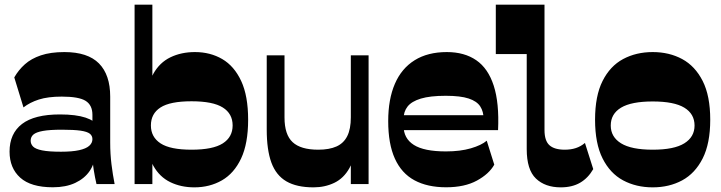

<svg xmlns="http://www.w3.org/2000/svg" viewBox="-20 -792 3103 826"><path d="M395.1 0Q388.6 -27.6 383.1 -61.7Q377.6 -95.9 377.6 -142.3V-298.1Q377.6 -339.7 348.4 -358.1Q319.1 -376.4 245.7 -376.4Q186.4 -376.4 147.4 -363.9Q108.3 -351.3 81 -329.9L41.4 -459Q59.7 -491 87 -515.4Q114.3 -539.9 155.9 -553.9Q197.6 -568 256.9 -568Q357.4 -568 405.8 -519.1Q454.1 -470.1 454.1 -376.3V-179Q454.1 -129.3 459.6 -85.1Q465.1 -41 473.1 0ZM207.4 13.7Q113.1 13.7 67.1 -27.6Q21.1 -69 21.1 -139.7Q21.1 -217.4 74.6 -258.6Q128.1 -299.7 238 -299.7Q306.7 -299.7 348.3 -285.9Q389.9 -272 394.3 -251.3L388.4 -128.9Q387.9 -88.7 365.8 -56.4Q343.7 -24 303.6 -5.1Q263.4 13.7 207.4 13.7ZM242.1 -139.3Q290.7 -139.3 320.4 -145.9Q350 -152.4 363.8 -164.6Q377.6 -176.9 377.6 -193.3Q377.6 -207.9 366.4 -216.8Q355.1 -225.7 326.6 -229.9Q298 -234 246.1 -234Q193.7 -234 164.6 -228.7Q135.4 -223.4 123.6 -213.1Q111.9 -202.9 111.9 -186.7Q111.9 -172.4 122.2 -161.6Q132.6 -150.9 161 -145.1Q189.4 -139.3 242.1 -139.3Z M816.2 14Q758.5 14 712.5 -8.4Q666.5 -30.8 639.6 -79Q612.7 -127.3 612.7 -206.8V-347Q612.7 -426.5 639.7 -474.7Q666.7 -523 713.2 -545.5Q759.7 -568 818.7 -568Q884.5 -568 936.1 -537.9Q987.7 -507.7 1017.6 -443.6Q1047.5 -379.5 1047.5 -277Q1047.5 -174.8 1017.4 -110.5Q987.2 -46.3 934.7 -16.1Q882.2 14 816.2 14ZM559 0V-772H635.5V-406.2L629.2 -381.7V-138.5L635.5 -111V0ZM804 -148Q896 -148 938.4 -175.1Q980.8 -202.2 980.8 -252.3Q980.8 -303 938.4 -329.6Q896 -356.3 804 -356.3Q711.5 -356.3 670.4 -329.6Q629.2 -303 629.2 -252.3Q629.2 -202.5 670.7 -175.2Q712.2 -148 804 -148Z M1328.8 14Q1256.5 14 1212.1 -11.8Q1167.8 -37.5 1147.6 -92.3Q1127.5 -147 1127.5 -234.8V-554H1204V-286.5Q1204 -212.7 1238.9 -180.4Q1273.7 -148 1349 -148Q1396.7 -148 1427.8 -162Q1458.8 -176 1474 -206.6Q1489.3 -237.2 1489.3 -287.2L1507.8 -185Q1507.8 -112.5 1483.3 -68.8Q1458.8 -25 1418.3 -5.5Q1377.8 14 1328.8 14ZM1489.3 0V-554H1565.7V0Z M1899.3 13.7Q1818.6 13.7 1763 -16.4Q1707.4 -46.4 1678.8 -109.6Q1650.1 -172.9 1650.1 -271Q1650.1 -365 1678.8 -431.4Q1707.4 -497.7 1763.9 -532.9Q1820.3 -568 1902.3 -568Q1977.9 -568 2028.9 -532.9Q2079.9 -497.9 2104 -423.6Q2128.1 -349.4 2122.7 -232.3H1713.4V-296.3H2087.1L2060.6 -279.1Q2060.6 -311.7 2046.1 -334.1Q2031.6 -356.6 1996.3 -368.2Q1961 -379.9 1897.4 -379.9Q1830.3 -379.9 1790.4 -367.8Q1750.6 -355.7 1733.4 -333.7Q1716.1 -311.7 1716.1 -280V-251Q1716.1 -196.6 1760.3 -168.6Q1804.4 -140.6 1898.4 -140.6Q1959.9 -140.6 2005.6 -153.9Q2051.4 -167.3 2074 -186.7L2106.4 -83.6Q2084.4 -43.9 2031.7 -15.1Q1979 13.7 1899.3 13.7Z M2392.5 14Q2325.2 14 2285.6 -23.9Q2246 -61.7 2246 -150.5V-559.5H2113V-772H2322.5V-232.5Q2322.5 -186.2 2343.9 -167.1Q2365.2 -148 2409.7 -148Q2436 -148 2457.1 -154.9Q2478.2 -161.7 2496.5 -177L2532.2 -64.5Q2510.2 -26.2 2476 -6.1Q2441.7 14 2392.5 14Z M2788 14Q2716.8 14 2660.6 -16.1Q2604.5 -46.3 2572.3 -110.5Q2540 -174.8 2540 -277Q2540 -379.5 2572.3 -443.6Q2604.5 -507.7 2660.6 -537.9Q2716.8 -568 2788 -568Q2859 -568 2914.8 -537.9Q2970.5 -507.7 3003 -443.6Q3035.5 -379.5 3035.5 -277Q3035.5 -174.8 3003 -110.5Q2970.5 -46.3 2914.8 -16.1Q2859 14 2788 14ZM2788 -148Q2880 -148 2924 -175.4Q2968 -202.7 2968 -252Q2968 -302 2924 -328.8Q2880 -355.5 2788 -355.5Q2696 -355.5 2651.7 -328.8Q2607.5 -302 2607.5 -252Q2607.5 -203 2651.7 -175.5Q2696 -148 2788 -148Z"/></svg>

Font: Savate ExtraLight
Style: Regular
Weight: 200
Designer: Max Esnée
Foundry: Plomb Type
Version: Version 2.000